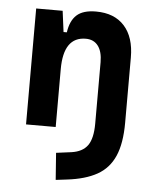

<svg xmlns="http://www.w3.org/2000/svg" viewBox="-54 -573 694 854"><g transform="rotate(5 293.0 -146.0)"><path d="M226.6 234.4 217.8 114.3 285.2 105.5Q335 98.6 357.4 67.4Q379.9 36.1 379.9 -30.3V-304.2Q379.9 -351.6 360.6 -377.2Q341.3 -402.8 305.7 -402.8Q206.1 -402.8 206.1 -258.3V0H73.7V-517.6H191.9L204.1 -423.8H218.8Q226.1 -476.1 254.4 -501.7Q282.7 -527.3 340.3 -527.3Q422.4 -527.3 467.3 -477.5Q512.2 -427.7 512.2 -336.9V-45.9Q512.2 46.4 487.3 103.3Q462.4 160.2 410.2 189.5Q357.9 218.8 275.4 228.5Z"/></g></svg>

Font: Cascadia Code PL
Style: Bold
Weight: 700
Monospace: yes
Designer: Aaron Bell
Foundry: Saja Typeworks
Version: Version 2404.023; ttfautohint (v1.8.4)